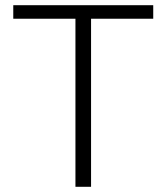

<svg xmlns="http://www.w3.org/2000/svg" viewBox="-20 -718 640 738"><path d="M330 -646V0H270V-646H31V-698H569V-646Z"/></svg>

Font: IBM Plex Mono Light
Style: Regular
Weight: 300
Monospace: yes
Designer: Mike Abbink, Paul van der Laan, Pieter van Rosmalen
Foundry: Bold Monday
Version: Version 2.3